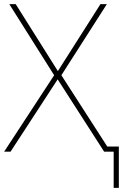

<svg xmlns="http://www.w3.org/2000/svg" viewBox="-23 -734 595 929"><path d="M527 175V0H481L256 -350L28 0H-3L239 -370L22 -714H53L257 -390L463 -714H494L274 -370L496 -25H552V175Z"/></svg>

Font: Noto Sans UI Thin
Style: Regular
Weight: 250
Designer: Monotype Design Team
Foundry: Monotype Imaging Inc.
Version: Version 1.901